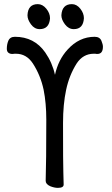

<svg xmlns="http://www.w3.org/2000/svg" viewBox="-20 -894 540 929"><path d="M201 -19Q204 -110 204 -315Q204 -395 191 -460Q176 -530 139 -587Q108 -634 57 -634H50L42 -633H39Q28 -633 20.5 -639Q13 -645 13 -658Q13 -679 20 -696Q28 -716 52 -716Q146 -716 199 -640Q233 -591 246 -532Q262 -605 307 -654Q363 -716 438 -716Q463 -716 471 -696Q478 -679 478 -668Q478 -633 451 -633H447Q443 -634 441 -634H434Q382 -634 351 -587Q315 -530 300 -459.5Q285 -389 285 -300Q285 -95 286.5 -60Q288 -25 288 -1Q288 15 260 15Q243 15 223 7Q201 -3 201 -19ZM172 -753Q147 -753 130 -776Q113 -799 113 -820Q115 -874 163 -874Q186 -874 204 -852Q222 -830 222 -806Q222 -806 222 -805Q218 -753 172 -753ZM337 -753Q312 -753 294.5 -776Q277 -799 277 -820Q280 -874 328 -874Q351 -874 368.5 -852Q386 -830 386 -806Q383 -753 337 -753Z"/></svg>

Font: Moon Stars Kai HW
Style: Bold
Weight: 700
Designer: GuiWonder
Version: Version 1.101